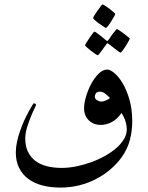

<svg xmlns="http://www.w3.org/2000/svg" viewBox="-20 -745 672 872"><path d="M580.6 -192.9Q580.6 -152.3 570.3 -111.1Q560.1 -69.8 533.2 -31.7Q512.7 -2.9 483.2 22.7Q453.6 48.3 418 67.1Q382.3 85.9 341.1 96.4Q299.8 106.9 254.4 106.9Q210.4 106.9 173.3 97.4Q136.2 87.9 109.1 67.9Q82 47.9 66.9 17.8Q51.8 -12.2 51.8 -52.7Q51.8 -76.2 57.4 -101.8Q63 -127.4 71.8 -152.3Q80.6 -177.2 90.8 -199.5Q101.1 -221.7 110.6 -238.8Q120.1 -255.9 126.2 -265.9Q132.3 -275.9 133.3 -275.9Q137.2 -275.9 140.4 -273.7Q143.6 -271.5 143.6 -268.1Q143.6 -266.1 136 -250.7Q128.4 -235.4 119.4 -213.1Q110.4 -190.9 102.5 -165Q94.7 -139.2 94.7 -116.2Q94.7 -82 106.4 -56.9Q118.2 -31.7 139.6 -15.1Q161.1 1.5 191.7 9.5Q222.2 17.6 259.8 17.6Q292 17.6 326.2 10.7Q360.4 3.9 393.3 -8.1Q426.3 -20 455.8 -36.4Q485.4 -52.7 507.6 -72Q529.8 -91.3 542.7 -112.8Q555.7 -134.3 555.7 -155.8Q555.7 -195.8 531.7 -231.9Q513.2 -204.1 488 -190.9Q462.9 -177.7 438.5 -177.7Q404.3 -177.7 383.1 -198.7Q361.8 -219.7 361.8 -253.4Q361.8 -275.4 370.4 -305.2Q378.9 -335 393.6 -362.8Q408.2 -390.6 427.5 -409.9Q446.8 -429.2 467.3 -429.2Q480 -429.2 499.5 -413.1Q519 -397 537.1 -366.7Q555.2 -336.4 567.9 -292.7Q580.6 -249 580.6 -192.9ZM479 -300.8Q469.2 -310.5 458 -319.6Q446.8 -328.6 433.1 -328.6Q420.9 -328.6 415.8 -321.5Q410.6 -314.5 410.6 -306.2Q410.6 -295.4 421.1 -289.6Q431.6 -283.7 440.9 -283.7Q444.8 -283.7 450.7 -285.2Q456.5 -286.6 462.2 -289.3Q467.8 -292 472.7 -294.7Q477.5 -297.4 479 -300.8ZM503.4 -681.6Q503.4 -679.2 497.6 -668.9Q491.7 -658.7 484.6 -647.2Q477.5 -635.7 470.5 -627Q463.4 -618.2 460.9 -618.2Q459.5 -618.2 450.2 -624.3Q440.9 -630.4 430.2 -637.9Q419.4 -645.5 411.1 -653.1Q402.8 -660.6 402.8 -663.1Q402.8 -665.5 408.9 -675.5Q415 -685.5 422.9 -696.5Q430.7 -707.5 437.3 -716.3Q443.8 -725.1 445.3 -725.1Q447.8 -725.1 457.5 -719Q467.3 -712.9 477.3 -705.1Q487.3 -697.3 495.4 -690.2Q503.4 -683.1 503.4 -681.6ZM569.3 -569.8Q569.3 -567.4 563.5 -556.9Q557.6 -546.4 550.5 -535.2Q543.5 -523.9 536.6 -514.9Q529.8 -505.9 527.3 -505.9Q525.9 -505.9 517.1 -512Q508.3 -518.1 499 -525.9Q487.3 -534.2 473.1 -545.9Q470.7 -548.3 467.8 -548.3Q465.8 -548.3 463.4 -544.4Q453.1 -530.3 445.3 -519.5L432.1 -502Q426.3 -494.1 424.3 -494.1Q422.4 -494.1 412.8 -500.2Q403.3 -506.3 393.1 -514.4Q382.8 -522.5 374.5 -530Q366.2 -537.6 366.2 -539.1Q366.2 -541 372.3 -551Q378.4 -561 385.7 -572Q393.1 -583 399.9 -592Q406.7 -601.1 408.2 -601.1Q411.6 -601.1 420.2 -595Q428.7 -588.9 437.5 -582Q448.2 -573.7 460.9 -562.5Q465.3 -559.1 467.3 -559.1Q469.2 -559.1 473.1 -564Q481.9 -577.6 489.7 -588.4Q497.1 -597.2 503.2 -605Q509.3 -612.8 511.2 -612.8Q513.2 -612.8 522.5 -606.7Q531.7 -600.6 542 -592.8Q552.2 -585 560.8 -578.1Q569.3 -571.3 569.3 -569.8Z"/></svg>

Font: Accordance
Style: Regular
Weight: 400
Version: Version 1.1 (build May 11, 2018) Miklal Software Solutions, 